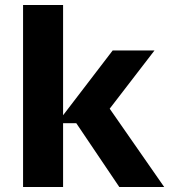

<svg xmlns="http://www.w3.org/2000/svg" viewBox="-20 -750 679 770"><path d="M458.5 0 286 -255.8H208.5L431.8 -547.5H599.5L390.2 -275.5L392 -354.2L638.5 0ZM72.5 0V-730H233V0Z"/></svg>

Font: SVN-Sora Variable
Style: Regular
Weight: 400
Designer: Jonathan Barnbrook, Julián Moncada
Foundry: Barnbrook Fonts
Version: Version 2.000 - Viet hoa boi STYLEno.1 Fonts